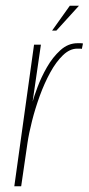

<svg xmlns="http://www.w3.org/2000/svg" viewBox="-20 -651 310 671"><path d="M30 0 99 -495H123L94 -296Q99 -314 111.5 -347.5Q124 -381 144 -416Q164 -451 191 -475.5Q218 -500 251 -500Q255 -500 261 -500Q267 -500 270 -499L266 -480Q264 -481 259.5 -481Q255 -481 250 -481Q224 -481 200 -458Q176 -435 155.5 -397.5Q135 -360 119 -316Q103 -272 92 -228.5Q81 -185 76 -151L54 0ZM162 -544 224 -631H256L177 -544Z"/></svg>

Font: Alumni Sans Thin
Style: Italic
Weight: 100
Italic angle: -8°
Designer: Robert E. Leuschke
Foundry: Robert E. Leuschke
Version: Version 1.016